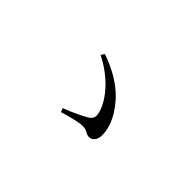

<svg xmlns="http://www.w3.org/2000/svg" viewBox="-20 -873 1040 1040"><g transform="rotate(45 500.0 -352.5)"><path d="M630.2 -168.5C652.1 -168.5 673.8 -187.4 673.8 -225.5C673.8 -267.5 659.9 -313.6 629.3 -361.2C582.5 -435.3 504.6 -502.5 373.4 -547.6L359.4 -527.8C474.9 -470.9 553.4 -378.9 574.1 -302.5C582.3 -272.3 575.5 -254.8 551.3 -240.4C524.2 -224.3 477.4 -201.5 418.6 -178.9L427.3 -157C487.4 -174.7 534.2 -187.2 564.1 -187.2C598.6 -187.2 605.2 -168.5 630.2 -168.5Z"/></g></svg>

Font: Source Han Serif CN VF
Style: Regular
Weight: 250
Designer: Ryoko NISHIZUKA 西塚涼子 (kana & ideographs); Frank Grießhammer (Latin, Greek & Cyrillic); Wenlong ZHANG 张文龙 (bopomofo); San
Foundry: Adobe
Version: Version 2.002;hotconv 1.1.0;makeotfexe 2.6.0